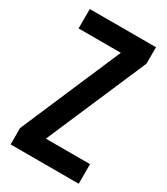

<svg xmlns="http://www.w3.org/2000/svg" viewBox="-179 -794 761 874"><g transform="rotate(30 201.5 -357.0)"><path d="M382 0H24V-86L250 -612H28V-714H376V-628L150 -103H382Z"/></g></svg>

Font: Noto Sans Lao UI ExtCond SemBd
Style: Regular
Weight: 600
Width: 2
Designer: Monotype Design Team
Foundry: Monotype Imaging Inc.
Version: Version 2.000; ttfautohint (v1.8.4.7-5d5b)